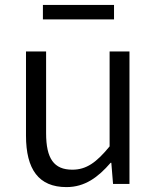

<svg xmlns="http://www.w3.org/2000/svg" viewBox="-20 -750 642 783"><path d="M251 13C326 13 380 -27 431 -86H434L441 0H508V-540H427V-153C373 -87 332 -58 275 -58C200 -58 168 -103 168 -207V-540H86V-197C86 -59 138 13 251 13ZM155 -671H445V-730H155Z"/></svg>

Font: Noto Sans KR DemiLight
Style: Regular
Weight: 350
Designer: Ryoko NISHIZUKA 西塚涼子 (kana, bopomofo & ideographs); Paul D. Hunt (Latin, Greek & Cyrillic); Sandoll Communications 산돌커뮤니
Foundry: Adobe
Version: Version 2.004;hotconv 1.0.118;makeotfexe 2.5.65603